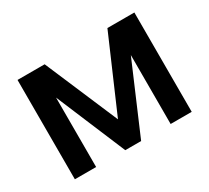

<svg xmlns="http://www.w3.org/2000/svg" viewBox="-110 -707 965 886"><g transform="rotate(-30 373.0 -264.5)"><path d="M330.1 0 107.9 -529.3H206.1L372.1 -140.1L540.5 -529.3H641.1L414.6 0ZM61.5 0V-529.3H174.8V0ZM571.8 0V-529.3H684.1V0Z"/></g></svg>

Font: Inter Cardless Tabular Medium
Style: Regular
Weight: 500
Designer: Rasmus Andersson
Foundry: rsms
Version: Version 4.000;git-4fc901f